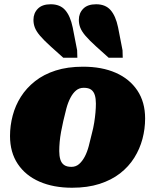

<svg xmlns="http://www.w3.org/2000/svg" viewBox="-20 -867 728 901"><path d="M411 -240Q418 -266 422 -291Q426 -316 428 -339Q430 -362 430 -381Q430 -404 425 -420.5Q420 -437 408 -446Q396 -455 373 -455Q352 -455 337 -442.5Q322 -430 310.5 -408Q299 -386 291.5 -358Q284 -330 277 -299Q271 -273 266.5 -248Q262 -223 260 -200.5Q258 -178 258 -158Q258 -136 263 -119Q268 -102 280.5 -93Q293 -84 315 -84Q336 -84 351 -97Q366 -110 377.5 -131.5Q389 -153 396.5 -181.5Q404 -210 411 -240ZM27 -229Q27 -277 39.5 -324.5Q52 -372 78 -413Q104 -454 144.5 -486Q185 -518 241 -536Q297 -554 370 -554Q458 -554 523 -525.5Q588 -497 624.5 -442.5Q661 -388 661 -311Q661 -262 648.5 -215Q636 -168 610 -126.5Q584 -85 543.5 -53.5Q503 -22 447 -4Q391 14 318 14Q231 14 165.5 -14.5Q100 -43 63.5 -97.5Q27 -152 27 -229ZM534 -739 555 -631 556 -596H490L431 -649Q399 -678 381.5 -698.5Q364 -719 357 -736.5Q350 -754 350 -774Q350 -805 370.5 -826Q391 -847 431 -847Q475 -847 499 -819.5Q523 -792 534 -739ZM321 -739 342 -631 343 -596H277L218 -649Q186 -678 168.5 -698.5Q151 -719 144 -736.5Q137 -754 137 -774Q137 -805 157.5 -826Q178 -847 218 -847Q262 -847 286 -819.5Q310 -792 321 -739Z"/></svg>

Font: Roboto Serif 20pt Black
Style: Italic
Weight: 900
Italic angle: -10°
Version: Version 1.008